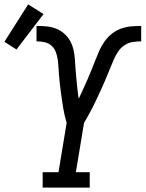

<svg xmlns="http://www.w3.org/2000/svg" viewBox="-100 -853 662 873"><path d="M94 0V-70H166L203 -294Q198 -311 194 -328.5Q190 -346 187 -364Q184 -382 181.5 -400Q179 -418 176.5 -436Q174 -454 172 -472.5Q170 -491 168.5 -509Q167 -527 166 -545.5Q165 -564 162.5 -582Q160 -600 153.5 -617Q147 -634 134 -645.5Q121 -657 103 -661Q85 -665 66 -665V-735Q89 -735 111.5 -733Q134 -731 154.5 -723Q175 -715 191.5 -700.5Q208 -686 218.5 -667.5Q229 -649 234 -627Q239 -605 240.5 -583Q242 -561 243.5 -538.5Q245 -516 247.5 -493.5Q250 -471 252 -448.5Q254 -426 258 -404Q268 -426 278 -447.5Q288 -469 297.5 -491Q307 -513 316 -535Q325 -557 333.5 -579Q342 -601 351.5 -622.5Q361 -644 375 -664Q389 -684 408.5 -699.5Q428 -715 450.5 -723Q473 -731 496 -733Q519 -735 542 -735V-665Q523 -665 503.5 -662Q484 -659 466.5 -647.5Q449 -636 437.5 -619Q426 -602 418 -583.5Q410 -565 402.5 -546.5Q395 -528 387.5 -510Q380 -492 372 -473.5Q364 -455 355.5 -437Q347 -419 338.5 -400.5Q330 -382 321 -364.5Q312 -347 302 -329Q292 -311 282 -294L245 -70H308V0ZM-25 -628 -80 -663 28 -833 98 -789Z"/></svg>

Font: Iosevka Curly Slab Oblique
Style: Regular
Weight: 400
Italic angle: -9°
Monospace: yes
Designer: Belleve Invis
Foundry: Belleve Invis
Version: Version 11.1.0; ttfautohint (v1.8.3)